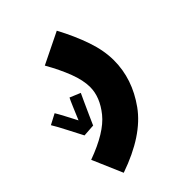

<svg xmlns="http://www.w3.org/2000/svg" viewBox="-238 -493 817 817"><g transform="rotate(-45 170.5 -84.5)"><path d="M23 230Q190 172 261 73Q332 -26 332 -138Q332 -197 309.5 -262.5Q287 -328 249 -399L108 -330Q141 -272 160.5 -221Q180 -170 180 -129Q180 -69 132.5 -10Q85 49 -36 93ZM74.2 -4.4 73.4 -5.2Q80.6 -21.2 93 -49.2Q105.4 -77.2 117.4 -103.2Q129.4 -129.2 134.2 -139.6L86.2 -159.6Q81.4 -150.8 69 -121.6Q56.6 -92.4 44.6 -63.6Q31.8 -88.4 17 -116.4Q2.2 -144.4 -5.8 -157.2L-53 -132.4Q-37.8 -107.6 -16.2 -65.2Q5.4 -22.8 17.4 -0.4Z"/></g></svg>

Font: Noto Sans Arabic SemiCondensed Extra
Style: Regular
Weight: 800
Width: 4
Designer: Nadine Chahine - Monotype Design Team
Foundry: Monotype Imaging Inc.
Version: Version 1.902